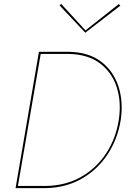

<svg xmlns="http://www.w3.org/2000/svg" viewBox="-20 -966 656 986"><path d="M72 -11 189 -689H334Q432 -687 493.5 -640.5Q555 -594 579.5 -518Q604 -442 590 -350Q575 -254 524.5 -177.5Q474 -101 395.5 -57Q317 -13 217 -11ZM65 0H70H216Q318 -2 399 -48Q480 -94 532 -172.5Q584 -251 600 -350Q614 -444 588 -523Q562 -602 498.5 -650Q435 -698 334 -700H191H184H180L60 0ZM419 -810 294 -946 286 -938 418 -798 598 -937 590 -945Z"/></svg>

Font: Jost* 200 Hairline Italic
Style: Italic
Weight: 100
Italic angle: -10°
Version: Version 3.200; ttfautohint (v0.97) -l 8 -r 50 -G 200 -x 14 -